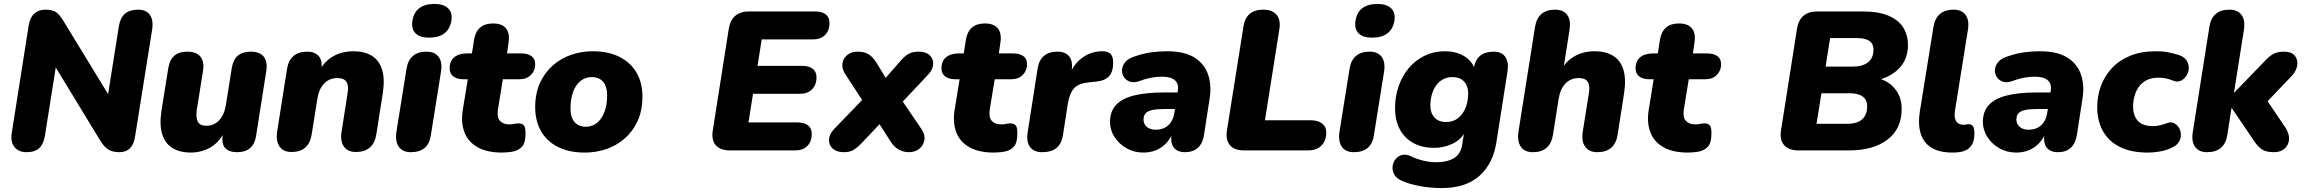

<svg xmlns="http://www.w3.org/2000/svg" viewBox="-20 -763 11695 974"><path d="M115 9Q74 9 53 -17.5Q32 -44 40 -91L126 -637Q133 -676 155 -695Q177 -714 210 -714Q246 -714 264.5 -701Q283 -688 301 -658L553 -245H522L583 -630Q590 -673 614 -693.5Q638 -714 681 -714Q721 -714 740 -688Q759 -662 752 -614L665 -69Q659 -30 639 -10.5Q619 9 586 9Q551 9 529.5 -4.5Q508 -18 489 -49L239 -460H269L208 -75Q201 -32 179 -11.5Q157 9 115 9Z M946 11Q894 11 856.5 -11Q819 -33 803.5 -80Q788 -127 799 -201L834 -419Q841 -461 865 -481Q889 -501 930 -501Q976 -501 996.5 -476Q1017 -451 1010 -404L978 -204Q973 -165 984 -145Q995 -125 1027 -125Q1066 -125 1092 -153Q1118 -181 1126 -231L1156 -419Q1163 -461 1187 -481Q1211 -501 1252 -501Q1297 -501 1317.5 -476Q1338 -451 1331 -404L1279 -73Q1266 9 1183 9Q1141 9 1122 -12.5Q1103 -34 1110 -81L1118 -135L1117 -91Q1090 -39 1045.5 -14Q1001 11 946 11Z M1459 8Q1417 8 1398 -19.5Q1379 -47 1386 -96L1436 -413Q1443 -457 1469 -479Q1495 -501 1538 -501Q1578 -501 1598 -477Q1618 -453 1609 -406L1602 -366V-407Q1628 -454 1672 -478.5Q1716 -503 1774 -503Q1827 -503 1864.5 -481Q1902 -459 1917.5 -412Q1933 -365 1922 -291L1889 -81Q1882 -37 1856 -14.5Q1830 8 1786 8Q1744 8 1724.5 -19.5Q1705 -47 1713 -96L1743 -288Q1750 -327 1738 -347Q1726 -367 1692 -367Q1651 -367 1624.5 -339.5Q1598 -312 1590 -262L1561 -81Q1547 8 1459 8Z M2064 9Q2022 9 2003 -18.5Q1984 -46 1991 -94L2042 -413Q2049 -457 2074.5 -479Q2100 -501 2144 -501Q2186 -501 2205.5 -474Q2225 -447 2217 -398L2166 -79Q2160 -35 2134.5 -13Q2109 9 2064 9ZM2157 -572Q2110 -572 2088 -594Q2066 -616 2072 -656Q2078 -699 2106.5 -721Q2135 -743 2184 -743Q2230 -743 2253 -721Q2276 -699 2270 -659Q2263 -616 2234.5 -594Q2206 -572 2157 -572Z M2527 11Q2451 11 2403 -16Q2355 -43 2336.5 -91Q2318 -139 2327 -201L2353 -361H2331Q2298 -361 2279.5 -375.5Q2261 -390 2261 -417Q2261 -453 2284.5 -472.5Q2308 -492 2349 -492H2374L2385 -562Q2392 -603 2416 -623.5Q2440 -644 2481 -644Q2527 -644 2547 -619Q2567 -594 2560 -547L2552 -492H2624Q2657 -492 2676 -478.5Q2695 -465 2695 -437Q2695 -405 2673.5 -383Q2652 -361 2615 -361H2531L2506 -208Q2500 -167 2516.5 -149.5Q2533 -132 2563 -132Q2578 -132 2588 -134.5Q2598 -137 2610 -137Q2629 -137 2637.5 -127Q2646 -117 2646 -88Q2646 -39 2629 -20Q2612 -1 2586 5Q2572 8 2556.5 9.5Q2541 11 2527 11Z M2948 11Q2867 11 2810.5 -17.5Q2754 -46 2724.5 -98Q2695 -150 2695 -219Q2695 -290 2719.5 -343Q2744 -396 2785.5 -432Q2827 -468 2879 -485.5Q2931 -503 2986 -503Q3066 -503 3122.5 -474.5Q3179 -446 3209 -394.5Q3239 -343 3239 -274Q3239 -202 3214.5 -149Q3190 -96 3148.5 -60Q3107 -24 3055 -6.5Q3003 11 2948 11ZM2951 -120Q2985 -120 3009.5 -140.5Q3034 -161 3047 -197Q3060 -233 3060 -279Q3060 -324 3039.5 -348Q3019 -372 2982 -372Q2949 -372 2924.5 -352Q2900 -332 2887 -296Q2874 -260 2874 -213Q2874 -168 2894.5 -144Q2915 -120 2951 -120Z M3684 0Q3634 0 3611 -26.5Q3588 -53 3596 -102L3677 -617Q3684 -661 3710 -683Q3736 -705 3780 -705H4114Q4150 -705 4169 -690Q4188 -675 4188 -647Q4188 -608 4165.5 -585.5Q4143 -563 4104 -563H3844L3823 -429H4048Q4084 -429 4103 -414Q4122 -399 4122 -371Q4122 -332 4099 -309.5Q4076 -287 4038 -287H3800L3777 -142H4024Q4060 -142 4079 -127Q4098 -112 4098 -84Q4098 -45 4075.5 -22.5Q4053 0 4015 0Z M4260 9Q4224 9 4204 -9.5Q4184 -28 4185.5 -55.5Q4187 -83 4212 -109L4382 -285L4381 -214L4269 -385Q4250 -414 4253.5 -440.5Q4257 -467 4278 -484Q4299 -501 4331 -501Q4364 -501 4385.5 -488Q4407 -475 4425 -447L4493 -335H4444L4549 -455Q4571 -480 4590.5 -490.5Q4610 -501 4641 -501Q4677 -501 4696 -483Q4715 -465 4714 -438Q4713 -411 4688 -384L4528 -214L4529 -293L4654 -109Q4674 -80 4669.5 -53Q4665 -26 4644 -8.5Q4623 9 4590 9Q4563 9 4539 -4.5Q4515 -18 4498 -45L4418 -170L4476 -169L4351 -37Q4328 -13 4309 -2Q4290 9 4260 9Z M5022 11Q4946 11 4898 -16Q4850 -43 4831.5 -91Q4813 -139 4822 -201L4848 -361H4826Q4793 -361 4774.5 -375.5Q4756 -390 4756 -417Q4756 -453 4779.5 -472.5Q4803 -492 4844 -492H4869L4880 -562Q4887 -603 4911 -623.5Q4935 -644 4976 -644Q5022 -644 5042 -619Q5062 -594 5055 -547L5047 -492H5119Q5152 -492 5171 -478.5Q5190 -465 5190 -437Q5190 -405 5168.5 -383Q5147 -361 5110 -361H5026L5001 -208Q4995 -167 5011.5 -149.5Q5028 -132 5058 -132Q5073 -132 5083 -134.5Q5093 -137 5105 -137Q5124 -137 5132.5 -127Q5141 -117 5141 -88Q5141 -39 5124 -20Q5107 -1 5081 5Q5067 8 5051.5 9.5Q5036 11 5022 11Z M5267 9Q5225 9 5205.5 -17Q5186 -43 5193 -90L5244 -417Q5251 -459 5276.5 -480Q5302 -501 5344 -501Q5386 -501 5405 -475.5Q5424 -450 5416 -402L5411 -371H5402Q5420 -430 5464.5 -465.5Q5509 -501 5567 -503Q5599 -504 5613 -490.5Q5627 -477 5627 -445Q5627 -398 5605.5 -375.5Q5584 -353 5540 -349L5503 -345Q5451 -340 5428.5 -315Q5406 -290 5397 -237L5372 -76Q5365 -33 5339 -12Q5313 9 5267 9Z M5780 11Q5733 11 5694.5 -11Q5656 -33 5633.5 -68.5Q5611 -104 5611 -145Q5611 -197 5641 -230Q5671 -263 5732 -278.5Q5793 -294 5886 -294H5965L5951 -210H5886Q5849 -210 5825.5 -205Q5802 -200 5791.5 -188Q5781 -176 5781 -157Q5781 -133 5798 -119Q5815 -105 5842 -105Q5869 -105 5888.5 -115Q5908 -125 5920.5 -144Q5933 -163 5937 -188L5955 -303Q5961 -336 5941 -355Q5921 -374 5874 -374Q5846 -374 5817.5 -368.5Q5789 -363 5758 -351Q5731 -342 5711.5 -349Q5692 -356 5681.5 -372Q5671 -388 5672 -408.5Q5673 -429 5688 -447.5Q5703 -466 5734 -476Q5779 -492 5820 -497.5Q5861 -503 5899 -503Q5990 -503 6041 -470Q6092 -437 6109.5 -382Q6127 -327 6116 -261L6088 -79Q6081 -35 6056.5 -13Q6032 9 5992 9Q5953 9 5934.5 -14.5Q5916 -38 5924 -87L5931 -129L5933 -96Q5918 -59 5894.5 -35Q5871 -11 5842 0Q5813 11 5780 11Z M6290 0Q6242 0 6219.5 -26.5Q6197 -53 6204 -100L6288 -629Q6295 -672 6320 -693Q6345 -714 6388 -714Q6434 -714 6456 -688Q6478 -662 6470 -614L6397 -153H6627Q6665 -153 6686.5 -137Q6708 -121 6708 -91Q6708 -49 6683.5 -24.5Q6659 0 6616 0Z M6848 9Q6806 9 6787 -18.5Q6768 -46 6775 -94L6826 -413Q6833 -457 6858.5 -479Q6884 -501 6928 -501Q6970 -501 6989.5 -474Q7009 -447 7001 -398L6950 -79Q6944 -35 6918.5 -13Q6893 9 6848 9ZM6941 -572Q6894 -572 6872 -594Q6850 -616 6856 -656Q6862 -699 6890.5 -721Q6919 -743 6968 -743Q7014 -743 7037 -721Q7060 -699 7054 -659Q7047 -616 7018.5 -594Q6990 -572 6941 -572Z M7294 191Q7237 191 7182 181Q7127 171 7087 152Q7062 140 7052 120.5Q7042 101 7044.5 80.5Q7047 60 7060 44Q7073 28 7093 23Q7113 18 7138 30Q7166 44 7200.5 52Q7235 60 7266 60Q7321 60 7355.5 39.5Q7390 19 7398 -31L7409 -101L7416 -100Q7394 -56 7350 -34.5Q7306 -13 7256 -13Q7196 -13 7151.5 -36.5Q7107 -60 7082 -105.5Q7057 -151 7057 -216Q7057 -274 7075.5 -326.5Q7094 -379 7127.5 -418.5Q7161 -458 7207.5 -480.5Q7254 -503 7309 -503Q7365 -503 7405.5 -479.5Q7446 -456 7463 -411L7448 -365L7456 -415Q7463 -459 7488.5 -480Q7514 -501 7557 -501Q7598 -501 7616.5 -474Q7635 -447 7627 -398L7571 -41Q7554 68 7484.5 129.5Q7415 191 7294 191ZM7316 -144Q7352 -144 7377 -164Q7402 -184 7415 -217Q7428 -250 7428 -289Q7428 -326 7407.5 -349Q7387 -372 7347 -372Q7313 -372 7287.5 -352.5Q7262 -333 7249 -299.5Q7236 -266 7236 -227Q7236 -190 7257 -167Q7278 -144 7316 -144Z M7756 9Q7714 9 7695 -18.5Q7676 -46 7683 -95L7767 -626Q7774 -670 7799.5 -692Q7825 -714 7869 -714Q7911 -714 7930.5 -687Q7950 -660 7942 -611L7910 -407H7899Q7925 -454 7969 -478.5Q8013 -503 8071 -503Q8124 -503 8161.5 -481Q8199 -459 8214.5 -412Q8230 -365 8219 -291L8186 -79Q8179 -35 8153 -13Q8127 9 8083 9Q8041 9 8021.5 -18.5Q8002 -46 8009 -94L8040 -288Q8047 -327 8035 -347Q8023 -367 7989 -367Q7948 -367 7921.5 -339.5Q7895 -312 7887 -262L7858 -79Q7844 9 7756 9Z M8543 11Q8467 11 8419 -16Q8371 -43 8352.5 -91Q8334 -139 8343 -201L8369 -361H8347Q8314 -361 8295.5 -375.5Q8277 -390 8277 -417Q8277 -453 8300.5 -472.5Q8324 -492 8365 -492H8390L8401 -562Q8408 -603 8432 -623.5Q8456 -644 8497 -644Q8543 -644 8563 -619Q8583 -594 8576 -547L8568 -492H8640Q8673 -492 8692 -478.5Q8711 -465 8711 -437Q8711 -405 8689.5 -383Q8668 -361 8631 -361H8547L8522 -208Q8516 -167 8532.5 -149.5Q8549 -132 8579 -132Q8594 -132 8604 -134.5Q8614 -137 8626 -137Q8645 -137 8653.5 -127Q8662 -117 8662 -88Q8662 -39 8645 -20Q8628 -1 8602 5Q8588 8 8572.5 9.5Q8557 11 8543 11Z M9102 0Q9054 0 9030.5 -27Q9007 -54 9015 -102L9096 -617Q9103 -661 9129 -683Q9155 -705 9199 -705H9428Q9511 -705 9562 -682.5Q9613 -660 9636 -621.5Q9659 -583 9659 -535Q9659 -461 9612 -414Q9565 -367 9489 -354V-371Q9554 -358 9590.5 -315.5Q9627 -273 9627 -211Q9627 -109 9555 -54.5Q9483 0 9361 0ZM9195 -135H9350Q9402 -135 9427 -158Q9452 -181 9452 -223Q9452 -257 9429 -273.5Q9406 -290 9363 -290H9220ZM9241 -425H9376Q9429 -425 9456.5 -447Q9484 -469 9484 -512Q9484 -540 9463.5 -555Q9443 -570 9397 -570H9264Z M9884 11Q9788 11 9746 -42Q9704 -95 9719 -196L9788 -625Q9795 -669 9820.5 -691.5Q9846 -714 9890 -714Q9932 -714 9951.5 -687Q9971 -660 9963 -611L9897 -199Q9892 -165 9904 -147.5Q9916 -130 9940 -130Q9948 -130 9954 -131.5Q9960 -133 9967 -133Q9980 -133 9988 -123.5Q9996 -114 9996 -87Q9996 -45 9980.5 -24.5Q9965 -4 9944 3Q9934 7 9917 9Q9900 11 9884 11Z M10208 11Q10161 11 10122.5 -11Q10084 -33 10061.5 -68.5Q10039 -104 10039 -145Q10039 -197 10069 -230Q10099 -263 10160 -278.5Q10221 -294 10314 -294H10393L10379 -210H10314Q10277 -210 10253.5 -205Q10230 -200 10219.5 -188Q10209 -176 10209 -157Q10209 -133 10226 -119Q10243 -105 10270 -105Q10297 -105 10316.5 -115Q10336 -125 10348.5 -144Q10361 -163 10365 -188L10383 -303Q10389 -336 10369 -355Q10349 -374 10302 -374Q10274 -374 10245.5 -368.5Q10217 -363 10186 -351Q10159 -342 10139.5 -349Q10120 -356 10109.5 -372Q10099 -388 10100 -408.5Q10101 -429 10116 -447.5Q10131 -466 10162 -476Q10207 -492 10248 -497.5Q10289 -503 10327 -503Q10418 -503 10469 -470Q10520 -437 10537.5 -382Q10555 -327 10544 -261L10516 -79Q10509 -35 10484.5 -13Q10460 9 10420 9Q10381 9 10362.5 -14.5Q10344 -38 10352 -87L10359 -129L10361 -96Q10346 -59 10322.5 -35Q10299 -11 10270 0Q10241 11 10208 11Z M10876 11Q10791 11 10734 -17.5Q10677 -46 10648 -98Q10619 -150 10619 -219Q10619 -275 10637.5 -326Q10656 -377 10693 -417Q10730 -457 10786 -480Q10842 -503 10916 -503Q10951 -503 10977 -498Q11003 -493 11030 -485Q11059 -476 11071.5 -457.5Q11084 -439 11083.5 -418Q11083 -397 11072 -379.5Q11061 -362 11043.5 -353.5Q11026 -345 11004 -354Q10984 -362 10966 -365.5Q10948 -369 10931 -369Q10895 -369 10870 -356.5Q10845 -344 10830 -322.5Q10815 -301 10808 -275Q10801 -249 10801 -222Q10801 -177 10825 -150Q10849 -123 10905 -123Q10917 -123 10935.5 -127Q10954 -131 10975 -139Q10994 -146 11009.5 -138Q11025 -130 11034.5 -113.5Q11044 -97 11043.5 -77Q11043 -57 11031 -39.5Q11019 -22 10991 -11Q10968 0 10936.5 5.5Q10905 11 10876 11Z M11176 9Q11135 9 11115.5 -18Q11096 -45 11104 -94L11188 -627Q11195 -671 11220.5 -692.5Q11246 -714 11290 -714Q11332 -714 11351.5 -686.5Q11371 -659 11363 -610L11313 -294H11315L11464 -448Q11489 -476 11511 -488.5Q11533 -501 11566 -501Q11603 -501 11620 -482Q11637 -463 11634 -434.5Q11631 -406 11607 -379L11462 -227L11456 -290L11575 -114Q11594 -83 11592 -55Q11590 -27 11569.5 -9Q11549 9 11515 9Q11475 9 11453 -6Q11431 -21 11408 -58L11302 -214H11300L11279 -78Q11265 9 11176 9Z"/></svg>

Font: Nunito ExtraLight Black
Style: Italic
Weight: 900
Italic angle: -9°
Version: Version 3.602